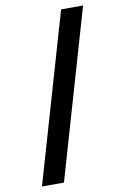

<svg xmlns="http://www.w3.org/2000/svg" viewBox="-103 -882 706 1084"><g transform="rotate(-10 250.0 -340.0)"><path d="M47 143 327 -823H453L173 143Z"/></g></svg>

Font: iosevka_custom_sans_ss08 XBd
Style: Regular
Weight: 800
Designer: Belleve Invis
Foundry: Belleve Invis
Version: Version 10.3.0; ttfautohint (v1.8.3)